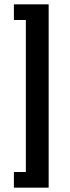

<svg xmlns="http://www.w3.org/2000/svg" viewBox="-20 -769 321 884"><path d="M44 -677H99V23H44V95H204V-749H44Z"/></svg>

Font: Quattrocento Sans
Style: Bold
Weight: 700
Designer: Pablo Impallari
Foundry: Pablo Impallari, Igino Marini, Brenda Gallo
Version: Version 2.000